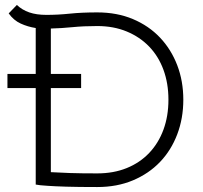

<svg xmlns="http://www.w3.org/2000/svg" viewBox="-20 -744 819 774"><path d="M124 -389H10V-446H124V-631Q92 -636 63.5 -649Q35 -662 15 -690L48 -724Q69 -704 98 -694Q127 -684 167 -684Q214 -684 261.5 -689Q309 -694 372 -694Q452 -694 516 -667Q580 -640 625 -592.5Q670 -545 694.5 -481Q719 -417 719 -342Q719 -267 694.5 -202.5Q670 -138 625 -91Q580 -44 516 -17Q452 10 372 10Q295 10 246.5 8.5Q198 7 171 5Q138 3 124 0ZM307 -389H185V-50Q216 -48 261.5 -46.5Q307 -45 372 -45Q438 -45 491 -66.5Q544 -88 581.5 -127.5Q619 -167 639 -221.5Q659 -276 659 -342Q659 -408 639 -462.5Q619 -517 581.5 -556Q544 -595 491 -617Q438 -639 372 -639Q317 -639 272 -634.5Q227 -630 185 -629V-446H307Z"/></svg>

Font: Snippet
Style: Regular
Weight: 400
Designer: Gesine Todt
Foundry: Gesine Todt
Version: Version 1.000